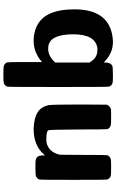

<svg xmlns="http://www.w3.org/2000/svg" viewBox="209 -718 703 1162"><g transform="rotate(90 561.0 -137.5)"><path d="M37 -236Q37 -451 216 -468Q218 -468 223.5 -468.5Q229 -469 233 -469Q300 -469 349 -422L359 -413V-425Q359 -452 376 -464Q384 -469 433 -469Q476 -469 481 -467Q500 -462 505 -444Q507 -438 507 -137Q507 163 505 169Q500 187 481 192Q477 194 432 194Q386 194 382 192Q364 187 358 171Q356 163 356 63V-40L348 -33Q294 11 226 11Q180 11 139 -8Q37 -56 37 -236ZM272 -375Q188 -363 188 -228Q188 -157 208 -118Q228 -77 275 -77Q321 -77 359 -120V-328Q346 -346 338.5 -354Q331 -362 316.5 -368.5Q302 -375 281 -375Z M969 0Q943 0 932.5 -9Q922 -18 921 -43V-58L913 -49Q859 11 760 11Q697 9 662 -12Q627 -33 617 -80Q613 -100 613 -273L614 -431Q620 -449 640 -457Q642 -458 688 -458Q733 -458 738 -456Q756 -451 762 -435Q764 -427 764 -262Q765 -87 769 -78Q777 -66 819 -66Q840 -66 847 -68Q899 -82 915 -140L917 -150L918 -290Q918 -427 920 -435Q926 -451 944 -456Q948 -458 993 -458Q1039 -458 1043 -456Q1062 -451 1067 -433Q1069 -427 1069 -229Q1069 -31 1067 -25Q1062 -7 1043 -2Q1039 0 995 0Z"/></g></svg>

Font: MathJax_SansSerif
Style: Bold
Weight: 700
Version: Version 1.1